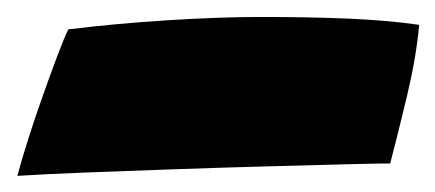

<svg xmlns="http://www.w3.org/2000/svg" viewBox="-20 -452 526 232"><path d="M486.5 -422Q483 -383 471.8 -336Q460.5 -289 451.5 -254.5Q438 -254.5 398 -253.5Q358 -252.5 303.5 -251Q249 -249.5 191 -247.5Q133 -245.5 82.5 -243.5Q32 -241.5 1 -239.5Q5.5 -257 13.8 -283Q22 -309 31.8 -336.5Q41.5 -364 49.8 -385.8Q58 -407.5 62.5 -416.5Q119 -423.5 182.2 -427.5Q245.5 -431.5 294 -431.5Q353.5 -431.5 400.8 -429.5Q448 -427.5 486.5 -422Z"/></svg>

Font: Grandstander Black
Style: Italic
Weight: 900
Italic angle: -15°
Designer: Tyler Finck
Foundry: Etcetera Type Co
Version: Version 1.200; ttfautohint (v1.8.3)